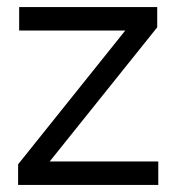

<svg xmlns="http://www.w3.org/2000/svg" viewBox="-20 -521 503 541"><path d="M31 0H426V-66H120L423 -444V-501H34V-435H333L31 -58Z"/></svg>

Font: Red Hat Display
Style: Regular
Weight: 400
Designer: Pentagram, MCKL
Foundry: Pentagram, MCKL
Version: Version 1.023